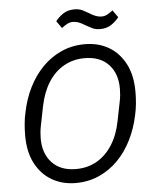

<svg xmlns="http://www.w3.org/2000/svg" viewBox="-60 -947 799 1008"><g transform="rotate(-5 339.5 -442.5)"><path d="M298 12Q229 12 174 -19.5Q119 -51 87 -111.5Q55 -172 55 -260Q55 -292 58 -323Q61 -354 68 -384Q82 -452 111.5 -511Q141 -570 184.5 -614.5Q228 -659 284.5 -684.5Q341 -710 409 -710Q479 -710 533.5 -678.5Q588 -647 620 -586.5Q652 -526 652 -438Q652 -407 649 -375.5Q646 -344 639 -314Q625 -247 595.5 -187.5Q566 -128 522.5 -83.5Q479 -39 422.5 -13.5Q366 12 298 12ZM306 -61Q368 -61 416.5 -89Q465 -117 498 -169Q531 -221 545 -293L565 -393Q569 -412 570.5 -429.5Q572 -447 572 -462Q572 -542 527 -589.5Q482 -637 401 -637Q340 -637 291 -609Q242 -581 209.5 -529.5Q177 -478 162 -405L142 -305Q138 -286 136.5 -268.5Q135 -251 135 -236Q135 -157 180 -109Q225 -61 306 -61ZM497 -782Q472 -782 454 -791Q436 -800 422 -808Q400 -822 385 -827Q370 -832 357 -832Q341 -832 327.5 -825Q314 -818 297 -805L270 -843Q286 -864 310.5 -880.5Q335 -897 369 -897Q395 -897 413 -888Q431 -879 444 -871Q466 -857 481 -852Q496 -847 509 -847Q525 -847 538.5 -854Q552 -861 569 -874L596 -836Q580 -815 555.5 -798.5Q531 -782 497 -782Z"/></g></svg>

Font: IBM Plex Sans Var
Style: Italic
Weight: 400
Italic angle: -11.31°
Designer: Mike Abbink, Paul van der Laan, Pieter van Rosmalen
Foundry: Bold Monday
Version: Version 1.001